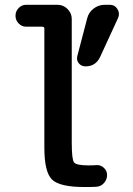

<svg xmlns="http://www.w3.org/2000/svg" viewBox="-20 -750 540 780"><path d="M426.8 -730.5Q446.3 -730.5 457 -713.4Q467.8 -696.3 460 -677.7L386.7 -518.6Q368.2 -479.5 326.2 -480.5Q310.5 -480.5 300.3 -492.7Q290 -504.9 293.9 -521.5L334 -674.8Q339.8 -699.2 359.9 -714.8Q379.9 -730.5 405.3 -730.5ZM85.9 -641.6Q68.4 -641.6 55.7 -654.8Q43 -668 43 -686Q43 -704.1 55.7 -717.3Q68.4 -730.5 85.9 -730.5H213.9Q237.3 -730.5 254.4 -713.4Q271.5 -696.3 271.5 -672.9V-169.9Q271.5 -102.5 280.8 -90.3Q290 -78.1 339.8 -78.1Q358.4 -78.1 370.1 -79.1Q387.7 -81.1 401.4 -68.8Q415 -56.6 415 -39.1Q415 -20.5 402.3 -6.3Q389.6 7.8 371.1 8.8Q356.4 9.8 323.2 9.8Q222.7 9.8 191.4 -20.5Q160.2 -50.8 160.2 -150.4V-633.8Q160.2 -641.6 151.4 -641.6Z"/></svg>

Font: Rounded Mgen+ 1m medium
Style: Regular
Weight: 500
Designer: [Source Han Sans]
Ryoko NISHIZUKA  (kana & ideographs); Paul D. Hunt (Latin, Greek & Cyrillic); Wenlong ZHANG  (bopomofo
Version: Version 1.059.20150602